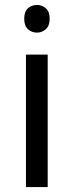

<svg xmlns="http://www.w3.org/2000/svg" viewBox="-20 -757 298 777"><path d="M130 -737Q150 -737 165.5 -723.5Q181 -710 181 -681Q181 -653 165.5 -639Q150 -625 130 -625Q108 -625 93 -639Q78 -653 78 -681Q78 -710 93 -723.5Q108 -737 130 -737ZM173 -536V0H85V-536Z"/></svg>

Font: Noto Sans Tai Viet
Style: Regular
Weight: 400
Designer: Monotype Design Team
Foundry: Monotype Imaging Inc.
Version: Version 2.003; ttfautohint (v1.8.4.7-5d5b)